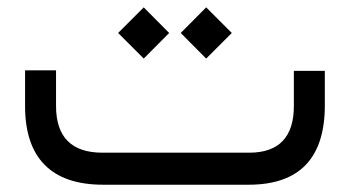

<svg xmlns="http://www.w3.org/2000/svg" viewBox="-20 -507 960 527"><path d="M261.2 -87.9C176.3 -87.9 133.8 -130.9 133.8 -216.3V-314H48.8V-215.8C48.8 -72.8 121.6 0 262.7 0H662.6C801.8 0 871.6 -72.8 871.6 -217.8V-312.5H786.6V-216.3C786.6 -130.9 745.6 -87.9 664.1 -87.9ZM545.9 -346.2 616.2 -416.5 545.9 -486.8 476.1 -416.5ZM374.5 -346.2 444.3 -416.5 374.5 -486.8 304.2 -416.5Z"/></svg>

Font: Shabnam
Style: Regular
Weight: 400
Foundry: DejaVu fonts team - Redesigned by Saber Rastikerdar - Based on Vazir font
Version: Version 5.0.1